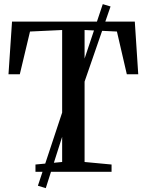

<svg xmlns="http://www.w3.org/2000/svg" viewBox="-20 -850 726 950"><path d="M287.5 -48.5V-701.5L128.5 -694L78 -482.5H22L39.5 -743H647L664 -482.5H607.5L558.5 -694L398.5 -701.5V-48.5L532 -36V0H155.5V-36ZM167.5 69 317 -382 348 -409 488.5 -829.5 527 -818 381.5 -397 350 -369 206.5 81Z"/></svg>

Font: Merriweather 72pt
Style: Regular
Weight: 400
Version: Version 2.100